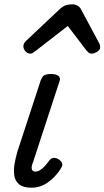

<svg xmlns="http://www.w3.org/2000/svg" viewBox="-20 -860 487 895"><path d="M127 15Q88 15 69 -1Q50 -17 46.5 -42.5Q43 -68 48 -97Q53 -126 61 -153L169 -483Q176 -503 186 -509Q196 -515 219 -515Q242 -515 252.5 -506Q263 -497 258 -483L135 -107Q128 -91 127.5 -80.5Q127 -70 131.5 -65Q136 -60 144 -60Q155 -60 166 -66.5Q177 -73 188 -85Q199 -97 210 -112Q218 -123 229.5 -124Q241 -125 254 -117Q268 -107 270 -97.5Q272 -88 266 -79Q257 -62 237.5 -40Q218 -18 190 -1.5Q162 15 127 15ZM121 -610Q108 -610 98.5 -621Q89 -632 89 -644Q89 -653 93 -659Q97 -665 101 -669L259 -818Q273 -831 287 -835.5Q301 -840 317 -840Q330 -840 341.5 -833.5Q353 -827 359 -814L441 -661Q445 -654 446 -649Q447 -644 447 -639Q447 -627 432.5 -618.5Q418 -610 408 -610Q398 -610 392.5 -615Q387 -620 382 -626L296 -739L149 -625Q143 -621 136 -615.5Q129 -610 121 -610Z"/></svg>

Font: Playwrite DE LA
Style: Regular
Weight: 400
Designer: Veronika Burian, José Scaglione
Foundry: TypeTogether
Version: Version 1.002